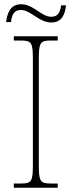

<svg xmlns="http://www.w3.org/2000/svg" viewBox="-20 -885 339 905"><path d="M222 -779C274 -779 287 -821 291 -860H268C264 -832 256 -806 222 -806C173 -806 140 -865 79 -865C26 -865 13 -817 9 -781H32C35 -809 43 -838 78 -838C125 -838 163 -779 222 -779ZM45 0H252V-20H219C169 -20 163 -31 163 -108V-606C163 -683 169 -694 219 -694H252V-714H45V-694H79C129 -694 135 -683 135 -606V-108C135 -31 129 -20 79 -20H45Z"/></svg>

Font: Noto Serif SemiCondensed Thin
Style: Regular
Weight: 100
Width: 4
Designer: Monotype Design Team
Foundry: Monotype Imaging Inc.
Version: Version 2.015